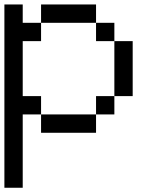

<svg xmlns="http://www.w3.org/2000/svg" viewBox="-20 -687 707 873"><path d="M0 166.7V-666.7H83.3V-583.3H166.7V-500H83.3V-250H166.7V-166.7H83.3V166.7ZM166.7 -166.7H416.7V-83.3H166.7ZM166.7 -583.3V-666.7H416.7V-583.3ZM500 -166.7H416.7V-250H500ZM500 -250V-500H583.3V-250ZM500 -583.3V-500H416.7V-583.3Z"/></svg>

Font: Galmuri11 Regular
Style: Regular
Weight: 400
Designer: Minseo Lee (Quiple)
Version: Version 2.356;hotconv 1.1.0;makeotfexe 2.6.0 DEVELOPMENT